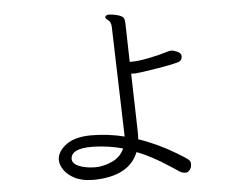

<svg xmlns="http://www.w3.org/2000/svg" viewBox="-53 -803 1105 883"><g transform="rotate(-5 500.0 -361.5)"><path d="M463 -729Q463 -722 472 -716Q489 -705 489 -680L504 -174Q428 -193 352 -193Q276 -193 235.5 -163Q195 -133 193 -96V-93Q193 -70 210 -45.5Q227 -21 260.5 -4.5Q294 12 345 12H350Q510 8 552 -98Q619 -73 702 -18Q731 1 742.5 8.5Q754 16 769.5 16Q785 16 795 -6Q797 -12 797 -24Q797 -36 784 -45.5Q771 -55 738 -75Q652 -127 565 -156Q566 -164 566 -172Q566 -180 566 -188L559 -460Q562 -459 566 -459H580Q590 -459 669.5 -471.5Q749 -484 781 -494Q797 -500 797 -518V-522Q796 -534 779 -541.5Q762 -549 752 -549Q742 -549 719 -541.5Q696 -534 647 -524Q598 -514 566 -514H557L553 -683Q553 -710 547 -718.5Q541 -727 519 -733Q497 -739 481.5 -739Q466 -739 463 -729ZM348 -140H355Q428 -138 492 -120Q476 -82 436 -63.5Q396 -45 357 -45H354Q311 -46 281.5 -58.5Q252 -71 252 -93Q254 -140 348 -140Z"/></g></svg>

Font: LXGW WenKai TC
Style: Regular
Weight: 400
Designer: LXGW / Fontworks Inc.
Foundry: LXGW / Fontworks Inc.
Version: Version 1.330